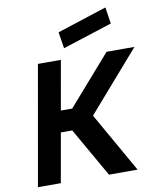

<svg xmlns="http://www.w3.org/2000/svg" viewBox="-106 -1103 984 1186"><g transform="rotate(-10 386.0 -510.5)"><path d="M653 -917.5 342.5 -817.5 326 -920 637.5 -1021ZM480 0 304 -308.5H232.5L178 0H34.5L166.5 -750H310.5L256 -441.5H327L597 -750H772L446 -376L659.5 0Z"/></g></svg>

Font: Russisch Sans ExtraBold
Style: Italic
Weight: 800
Width: 4
Italic angle: -10°
Designer: Michael Sharanda (font) & Cristiano Sobral (main changes)
Foundry: Michael Sharanda
Version: Version 2.00;September 8, 2020;FontCreator 13.0.0.2681 64-bi